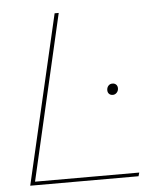

<svg xmlns="http://www.w3.org/2000/svg" viewBox="-49 -704 631 747"><g transform="rotate(-5 266.0 -330.0)"><path d="M59 -14H466L462 0H39L192 -660H208ZM390 -324Q381 -324 375.5 -329.5Q370 -335 370 -344Q370 -354 376 -361Q382 -368 392 -368Q401 -368 406.5 -362.5Q412 -357 412 -348Q412 -338 405.5 -331Q399 -324 390 -324Z"/></g></svg>

Font: Work Sans Thin
Style: Italic
Weight: 250
Italic angle: -13°
Designer: Wei Huang
Foundry: Wei Huang
Version: Version 2.012